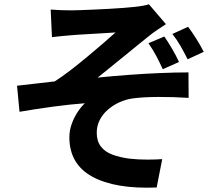

<svg xmlns="http://www.w3.org/2000/svg" viewBox="-20 -810 1040 891"><path d="M215.2 -765.7Q238.4 -763.9 261.7 -762.9Q285 -761.9 310.4 -761.9Q323.7 -761.9 350.9 -762.9Q378.1 -763.9 413.1 -765.4Q448.2 -766.9 484.6 -768.9Q521 -770.9 552.2 -773.3Q583.3 -775.7 601.7 -777.7Q625.9 -780.2 643.5 -783.4Q661 -786.6 671.1 -790.1L750 -697.9Q734.3 -687.9 710.5 -671.8Q686.7 -655.6 671.3 -642.8Q649.9 -625.9 625.8 -606.2Q601.7 -586.4 576.1 -565.7Q550.4 -545 525.3 -524.5Q500.1 -504 476.7 -484.9Q453.2 -465.7 433 -449.9Q500.1 -456.8 574.3 -462.3Q648.5 -467.9 721 -470.9Q793.4 -474 854.6 -474L855.4 -355.8Q783.5 -360.4 713.7 -360.1Q643.9 -359.7 597.6 -353.5Q563.3 -349.1 533.1 -334.9Q502.9 -320.8 479.1 -299.6Q455.2 -278.5 442.1 -251.6Q428.9 -224.8 428.9 -194.1Q428.9 -155 448.2 -130Q467.4 -105 502.2 -92.2Q536.9 -79.4 581.4 -73.7Q622.9 -69.1 664.1 -69.3Q705.2 -69.5 732.8 -71.5L707 60.1Q514.3 67.9 408.1 9.7Q301.9 -48.5 301.9 -173.2Q301.9 -204 312.4 -233.7Q322.9 -263.4 339.2 -288.5Q355.6 -313.7 373.7 -330.8Q306.1 -325.9 226.3 -315.1Q146.5 -304.3 70.6 -291.2L59 -412.2Q99.3 -416.4 147.3 -422.3Q195.4 -428.2 233.9 -432.2Q267.9 -453.9 307 -484Q346.1 -514.1 385.3 -546.8Q424.5 -579.6 458.7 -609Q493 -638.4 516.2 -659.4Q503.8 -658.4 483 -657.3Q462.2 -656.2 437.9 -654.6Q413.7 -653 389.1 -651.7Q364.5 -650.5 343.9 -649Q323.3 -647.5 310.9 -646.5Q292.4 -645.5 268.7 -642.8Q245 -640.2 221.1 -637.6ZM742.6 -640.5Q761.2 -613.4 779 -582.9Q796.7 -552.5 810.8 -522.3L735.2 -488.8Q720 -522.3 705 -550.6Q690.1 -578.8 668.8 -609.4ZM852.8 -685.7Q871.3 -661.3 891.3 -629.5Q911.2 -597.6 925.5 -569.4L850.7 -534.9Q834.7 -566.9 817.7 -596.6Q800.6 -626.3 780 -652.4Z"/></svg>

Font: Noto Sans SC Thin
Style: Regular
Weight: 100
Designer: Ryoko NISHIZUKA 西塚涼子 (kana, bopomofo & ideographs); Paul D. Hunt (Latin, Greek & Cyrillic); Sandoll Communications 산돌커뮤니
Foundry: Adobe
Version: Version 2.004-H2;hotconv 1.0.118;makeotfexe 2.5.65603